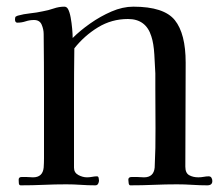

<svg xmlns="http://www.w3.org/2000/svg" viewBox="-20 -558 672 576"><path d="M617 -15Q617 -2 602 -2Q580 -2 557 -3.5Q534 -5 511 -5Q477 -5 441.5 -3.5Q406 -2 371 -2Q367 -2 366 -8.5Q365 -15 365 -19Q365 -27 375 -27Q385 -27 391 -27Q396 -27 401.5 -26.5Q407 -26 412 -26Q441 -26 444 -55Q447 -114 446.5 -174Q446 -234 446 -293Q446 -304 446 -315.5Q446 -327 446 -338Q445 -361 443 -394.5Q441 -428 434 -449Q418 -501 364 -501Q315 -501 274 -476Q233 -451 203 -413Q202 -340 202 -268Q202 -196 202 -124V-55Q202 -40 215 -33Q228 -26 241 -26Q249 -26 256.5 -27.5Q264 -29 271 -29Q275 -29 276 -24Q277 -19 277 -16Q277 -12 274.5 -7Q272 -2 266 -2Q244 -2 222.5 -3.5Q201 -5 179 -5Q145 -5 111 -3.5Q77 -2 42 -2Q37 -2 36.5 -8.5Q36 -15 36 -19Q36 -27 45 -27Q54 -27 59 -27Q64 -27 69 -26.5Q74 -26 79 -26Q108 -26 111 -55Q112 -69 112 -83Q112 -97 112 -111Q112 -197 112 -283.5Q112 -370 111 -456Q111 -470 105 -484Q99 -498 82 -498Q69 -498 57 -494Q45 -490 32 -490Q25 -490 25 -500Q25 -502 25.5 -504.5Q26 -507 27 -508Q28 -509 30 -509.5Q32 -510 33 -511Q51 -516 70.5 -518Q90 -520 108 -524Q125 -527 141 -532.5Q157 -538 173 -538Q180 -538 184 -531Q189 -522 192 -505.5Q195 -489 196.5 -472Q198 -455 198 -444Q220 -466 250.5 -487.5Q281 -509 314.5 -523.5Q348 -538 380 -538Q472 -538 504.5 -497.5Q537 -457 537 -370Q537 -292 536.5 -214Q536 -136 536 -58Q536 -39 547.5 -32.5Q559 -26 575 -26Q583 -26 591 -27.5Q599 -29 606 -29Q612 -29 614.5 -24.5Q617 -20 617 -15Z"/></svg>

Font: Kaisei Decol
Style: Regular
Weight: 400
Designer: Font-Kai, 金井和夫
Foundry: KAZUO KANAI
Version: Version 5.003